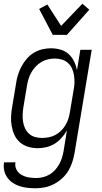

<svg xmlns="http://www.w3.org/2000/svg" viewBox="-28 -787 548 1030"><path d="M162 223Q140 223 118.5 220.5Q97 218 77 211.5Q57 205 40 193.5Q23 182 11 165Q-1 148 -5.5 127Q-10 106 -6 84H55Q51 105 60.5 123Q70 141 87.5 151Q105 161 125 164.5Q145 168 166 168Q184 168 202.5 163.5Q221 159 237.5 149.5Q254 140 267 125.5Q280 111 289.5 94Q299 77 304.5 59Q310 41 313 24L331 -87Q318 -65 301.5 -46.5Q285 -28 264.5 -15.5Q244 -3 220.5 2.5Q197 8 175 8Q148 8 123 0.5Q98 -7 79 -23.5Q60 -40 49.5 -63Q39 -86 34.5 -111.5Q30 -137 31.5 -164Q33 -191 38 -218L58 -338Q61 -361 68 -384Q75 -407 86.5 -429Q98 -451 114.5 -470.5Q131 -490 152 -503Q173 -516 197 -522Q221 -528 244 -528Q271 -528 296 -521Q321 -514 339.5 -497.5Q358 -481 369 -458.5Q380 -436 385 -411L403 -520H464L372 33Q368 57 360 82Q352 107 338.5 129.5Q325 152 304.5 170.5Q284 189 260.5 201Q237 213 212 218Q187 223 162 223ZM198 -47Q215 -47 233.5 -50.5Q252 -54 269 -63Q286 -72 299.5 -85.5Q313 -99 323 -115.5Q333 -132 338.5 -149.5Q344 -167 347 -185L367 -305Q371 -325 371.5 -344.5Q372 -364 369 -383Q366 -402 358.5 -419Q351 -436 337.5 -448.5Q324 -461 305.5 -467Q287 -473 267 -473Q249 -473 230.5 -469Q212 -465 195 -455Q178 -445 164.5 -431Q151 -417 141 -400Q131 -383 125.5 -365Q120 -347 117 -329L97 -209Q94 -189 93.5 -170Q93 -151 96 -132.5Q99 -114 107 -97.5Q115 -81 128.5 -69Q142 -57 160 -52Q178 -47 198 -47ZM255 -600 182 -739 226 -763 300 -648 414 -767 451 -735 331 -600Z"/></svg>

Font: Iosevka Term Curly Light
Style: Italic
Weight: 300
Italic angle: -9°
Designer: Belleve Invis
Foundry: Belleve Invis
Version: Version 32.3.0